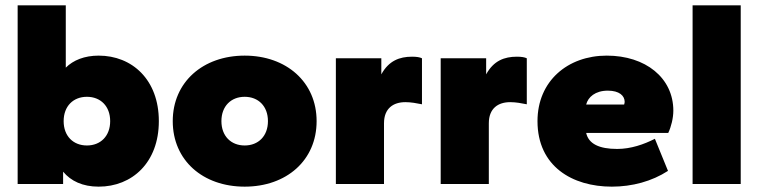

<svg xmlns="http://www.w3.org/2000/svg" viewBox="-20 -688 2836 718"><path d="M349 10C474 10 574 -80 574 -235C574 -390 474 -480 349 -480C296 -480 254 -463 226 -435V-668H46V0H216V-46C245 -11 289 10 349 10ZM305 -144C254 -144 218 -179 218 -235C218 -291 254 -326 305 -326C356 -326 392 -291 392 -235C392 -179 356 -144 305 -144Z M895 10C1051 10 1164 -88 1164 -235C1164 -381 1051 -480 895 -480C739 -480 626 -381 626 -235C626 -88 739 10 895 10ZM895 -144C844 -144 808 -179 808 -235C808 -291 844 -326 895 -326C946 -326 982 -291 982 -235C982 -179 946 -144 895 -144Z M1416 0V-227C1416 -283 1451 -306 1496 -306C1517 -306 1538 -302 1558 -298V-470C1550 -474 1538 -476 1521 -476C1474 -476 1434 -461 1406 -410V-470H1236V0Z M1808 0V-227C1808 -283 1843 -306 1888 -306C1909 -306 1930 -302 1950 -298V-470C1942 -474 1930 -476 1913 -476C1866 -476 1826 -461 1798 -410V-470H1628V0Z M2268 10C2344 10 2418 -10 2478 -49L2429 -169C2388 -148 2339 -131 2288 -131C2221 -131 2181 -150 2172 -191H2479C2490 -214 2498 -247 2498 -274C2498 -397 2394 -480 2249 -480C2103 -480 1990 -385 1990 -235C1990 -66 2120 10 2268 10ZM2253 -349C2296 -349 2316 -330 2316 -307C2316 -304 2315 -301 2314 -297H2172C2179 -325 2206 -349 2253 -349Z M2750 0V-668H2570V0Z"/></svg>

Font: Gantari Black
Style: Regular
Weight: 900
Designer: Anugrah Pasau
Foundry: Lafontype
Version: Version 1.000